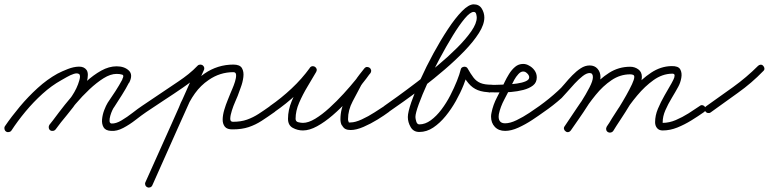

<svg xmlns="http://www.w3.org/2000/svg" viewBox="-38 -580 3547 886"><path d="M15 22Q11 28 3.5 29.5Q-4 31 -10 27Q-16 23 -17.5 15.5Q-19 8 -15 2Q15 -42 53.5 -88Q92 -134 136 -174Q180 -214 227 -240Q248 -251 275 -261.5Q302 -272 326 -272.5Q350 -273 361.5 -257Q373 -241 362 -199Q351 -161 326 -123Q301 -85 271.5 -50Q242 -15 218 18Q218 18 218 18Q218 18 218 18Q214 23 206.5 24Q199 25 193 21Q188 17 187 9.5Q186 2 190 -4Q213 -34 241.5 -67.5Q270 -101 294 -137Q318 -173 328 -209Q335 -233 326.5 -238.5Q318 -244 302.5 -239Q287 -234 270.5 -224.5Q254 -215 245 -210Q200 -185 158 -147Q116 -109 79.5 -65Q43 -21 15 22Q15 22 15 22Q15 22 15 22ZM218 17Q214 23 206.5 24Q199 25 194 21Q188 17 187 9.5Q186 2 190 -3Q208 -27 234 -61.5Q260 -96 291.5 -133Q323 -170 358 -202Q393 -234 429 -254Q465 -274 500 -274Q536 -274 556.5 -254.5Q577 -235 558 -198Q558 -198 557 -198Q557 -198 557 -198Q542 -169 524.5 -141.5Q507 -114 489 -86Q486 -83 480.5 -71.5Q475 -60 471 -46Q467 -32 467.5 -21.5Q468 -11 477 -10Q497 -9 523 -24.5Q549 -40 574 -59.5Q599 -79 617 -91Q623 -95 630 -94Q637 -93 641 -87Q645 -81 644 -74Q643 -67 637 -63Q615 -48 587.5 -26.5Q560 -5 530.5 10.5Q501 26 475 24Q449 23 440 7.5Q431 -8 433 -29.5Q435 -51 443 -72Q451 -93 459 -106Q477 -132 494.5 -159Q512 -186 527 -214Q527 -214 527 -214Q526 -214 526 -214Q536 -232 526 -235.5Q516 -239 500 -239Q472 -239 440 -219Q408 -199 374.5 -167.5Q341 -136 311 -100.5Q281 -65 256.5 -33.5Q232 -2 218 17Q218 17 218 17Q218 17 218 17Z M613 -67Q608 -73 609.5 -80Q611 -87 617 -91Q659 -120 701 -147.5Q743 -175 785 -204Q809 -220 831.5 -238Q854 -256 874 -277Q874 -277 874 -277Q874 -277 874 -277Q879 -282 886.5 -282Q894 -282 899 -277Q904 -272 904.5 -265Q905 -258 900 -252Q878 -230 854 -211Q830 -192 805 -175Q763 -146 720.5 -118.5Q678 -91 637 -63Q631 -58 624 -59.5Q617 -61 613 -67ZM871 -272Q874 -278 881 -280.5Q888 -283 894 -280Q901 -277 903.5 -270.5Q906 -264 903 -257Q843 -124 783.5 9Q724 142 665 275Q662 282 655 284.5Q648 287 642 284Q635 281 632.5 274Q630 267 633 261Q693 128 752.5 -5.5Q812 -139 871 -272Q871 -272 871 -272Q871 -272 871 -272ZM819 -71Q817 -64 810 -61Q803 -58 797 -61Q790 -63 787 -70Q784 -77 787 -83Q804 -129 834 -170.5Q864 -212 905 -240Q966 -282 1039 -282Q1069 -282 1078.5 -265.5Q1088 -249 1085 -224.5Q1082 -200 1073 -176.5Q1064 -153 1059 -138Q1056 -130 1047.5 -111Q1039 -92 1032 -70Q1025 -48 1024.5 -33Q1024 -18 1037 -18Q1074 -18 1102 -28Q1130 -38 1155.5 -54.5Q1181 -71 1209 -91Q1209 -91 1209 -91Q1209 -91 1209 -91Q1215 -95 1222 -94Q1229 -93 1233 -87Q1237 -81 1236 -74Q1235 -67 1229 -63Q1198 -41 1169.5 -22.5Q1141 -4 1109.5 6.5Q1078 17 1037 17Q1010 18 999.5 4.5Q989 -9 989.5 -29.5Q990 -50 997 -73.5Q1004 -97 1012.5 -117.5Q1021 -138 1026 -151Q1028 -156 1034.5 -171Q1041 -186 1046.5 -203.5Q1052 -221 1051.5 -234Q1051 -247 1039 -247Q977 -247 925 -211Q888 -186 861.5 -149Q835 -112 819 -71Q819 -71 819 -71Q819 -71 819 -71Z M1228 -63Q1222 -58 1215 -59.5Q1208 -61 1204 -67Q1199 -73 1200.5 -80Q1202 -87 1208 -91Q1260 -127 1307.5 -171.5Q1355 -216 1392 -267Q1397 -274 1403.5 -274.5Q1410 -275 1415 -272Q1421 -268 1423 -262Q1425 -256 1421 -248Q1403 -217 1381 -180.5Q1359 -144 1342.5 -106Q1326 -68 1326 -32Q1326 -19 1338.5 -16Q1351 -13 1360 -13Q1385 -13 1416.5 -32Q1448 -51 1482 -82Q1516 -113 1547.5 -147.5Q1579 -182 1604 -213Q1629 -244 1643 -263Q1648 -270 1655 -270Q1662 -270 1667 -266Q1672 -262 1674 -255.5Q1676 -249 1671 -242Q1660 -229 1649 -216Q1638 -203 1630 -188Q1630 -188 1630 -189Q1630 -189 1630 -189Q1611 -153 1589.5 -112.5Q1568 -72 1568 -30Q1568 -22 1571 -18Q1571 -18 1570 -18Q1570 -18 1570 -18Q1573 -14 1572.5 -14.5Q1572 -15 1580 -15Q1601 -15 1631.5 -29Q1662 -43 1690.5 -61.5Q1719 -80 1736 -91Q1736 -91 1736 -91Q1736 -91 1736 -91Q1742 -95 1749 -94Q1756 -93 1760 -87Q1764 -81 1763 -74Q1762 -67 1756 -63Q1736 -48 1704.5 -28.5Q1673 -9 1639.5 5.5Q1606 20 1580 20Q1566 20 1556.5 15.5Q1547 11 1540 -2Q1540 -2 1540 -2Q1539 -2 1539 -2Q1533 -14 1533 -30Q1533 -77 1555.5 -121Q1578 -165 1600 -205Q1600 -205 1600 -205Q1600 -206 1600 -206Q1609 -221 1620.5 -235.5Q1632 -250 1643 -264Q1649 -271 1655.5 -271Q1662 -271 1668 -267Q1673 -263 1674.5 -256.5Q1676 -250 1671 -243Q1655 -220 1628 -186.5Q1601 -153 1567.5 -116.5Q1534 -80 1497.5 -48.5Q1461 -17 1425.5 2.5Q1390 22 1360 22Q1335 22 1313 10Q1291 -2 1291 -32Q1291 -72 1308 -113Q1325 -154 1348 -192.5Q1371 -231 1391 -266Q1395 -273 1402 -273.5Q1409 -274 1414 -270Q1420 -267 1422.5 -260.5Q1425 -254 1420 -247Q1382 -193 1332 -146.5Q1282 -100 1228 -63Q1228 -63 1228 -63Q1228 -63 1228 -63Z M1731 -67Q1726 -73 1727.5 -80Q1729 -87 1735 -91Q1758 -107 1797.5 -135.5Q1837 -164 1885.5 -201Q1934 -238 1982.5 -278.5Q2031 -319 2071.5 -359.5Q2112 -400 2137 -436Q2162 -472 2162 -499Q2162 -505 2159.5 -515Q2157 -525 2148 -525Q2132 -525 2106.5 -494.5Q2081 -464 2051 -415Q2021 -366 1990.5 -309Q1960 -252 1935 -197Q1910 -142 1894.5 -99.5Q1879 -57 1879 -40Q1879 -32 1883 -19Q1887 -6 1897 -6Q1924 -6 1950 -25Q1976 -44 1999 -74.5Q2022 -105 2040 -140Q2058 -175 2070.5 -206.5Q2083 -238 2088 -259Q2090 -270 2103 -272Q2115 -273 2120 -264Q2134 -239 2147 -222Q2160 -205 2179 -197Q2198 -189 2231 -189Q2238 -189 2243.5 -183.5Q2249 -178 2249 -171Q2249 -164 2243.5 -159Q2238 -154 2231 -154Q2192 -154 2167 -164Q2142 -174 2124.5 -195Q2107 -216 2090 -246Q2087 -251 2092 -254.5Q2097 -258 2104 -259Q2111 -260 2117 -258Q2123 -256 2122 -251Q2116 -225 2101.5 -188.5Q2087 -152 2066 -114.5Q2045 -77 2018.5 -44.5Q1992 -12 1961.5 8.5Q1931 29 1897 29Q1870 29 1857 6.5Q1844 -16 1844 -40Q1844 -62 1860 -108.5Q1876 -155 1902.5 -214Q1929 -273 1962 -333.5Q1995 -394 2029 -445.5Q2063 -497 2094 -528.5Q2125 -560 2148 -560Q2173 -560 2185 -540.5Q2197 -521 2197 -499Q2197 -467 2172 -427.5Q2147 -388 2105.5 -345Q2064 -302 2014.5 -259.5Q1965 -217 1915.5 -179Q1866 -141 1823.5 -111Q1781 -81 1755 -63Q1749 -58 1742 -59.5Q1735 -61 1731 -67Z M2222 -154V-153Q2215 -153 2210 -158.5Q2205 -164 2205 -171Q2205 -178 2210 -183Q2215 -188 2222 -188Q2229 -188 2250 -188.5Q2271 -189 2297 -190Q2323 -191 2347.5 -194.5Q2372 -198 2388 -205Q2404 -212 2404 -223Q2404 -231 2398.5 -237.5Q2393 -244 2386 -248Q2381 -250 2376 -250Q2365 -250 2354 -238Q2343 -226 2335 -211.5Q2327 -197 2323 -188Q2308 -156 2289.5 -121.5Q2271 -87 2264 -53Q2264 -53 2264 -53Q2264 -53 2264 -53Q2263 -47 2263 -42Q2263 -11 2293 -11Q2316 -11 2346 -25.5Q2376 -40 2404.5 -59Q2433 -78 2451 -91Q2457 -95 2464 -94Q2471 -93 2475 -87Q2479 -81 2478 -74Q2477 -67 2471 -63Q2449 -47 2418 -26.5Q2387 -6 2354 9Q2321 24 2293 24Q2263 24 2245.5 5.5Q2228 -13 2228 -42Q2228 -50 2230 -59Q2230 -59 2230 -59Q2230 -59 2230 -59Q2237 -96 2256 -132Q2275 -168 2291 -202Q2299 -219 2311 -238.5Q2323 -258 2339 -271.5Q2355 -285 2376 -285Q2390 -285 2402 -278Q2418 -270 2428.5 -255.5Q2439 -241 2439 -223Q2439 -199 2421.5 -185.5Q2404 -172 2377 -165Q2350 -158 2320 -155.5Q2290 -153 2263.5 -153.5Q2237 -154 2222 -154Q2222 -154 2222 -154Q2222 -154 2222 -154Z M2447 -67Q2442 -73 2443.5 -80Q2445 -87 2451 -91Q2497 -124 2537 -161Q2551 -173 2567.5 -193Q2584 -213 2603 -232.5Q2622 -252 2642 -265Q2662 -278 2683 -278Q2706 -278 2719.5 -262.5Q2733 -247 2733 -224Q2733 -202 2717 -168.5Q2701 -135 2677.5 -98Q2654 -61 2631.5 -29Q2609 3 2596 22Q2596 22 2596 22Q2596 22 2596 22Q2592 28 2585 29.5Q2578 31 2572 26Q2566 22 2564.5 15Q2563 8 2568 2Q2578 -13 2599.5 -43.5Q2621 -74 2643.5 -109.5Q2666 -145 2682 -176Q2698 -207 2698 -224Q2698 -243 2683 -243Q2669 -243 2651 -229Q2633 -215 2614 -194.5Q2595 -174 2579 -155.5Q2563 -137 2554 -128Q2515 -93 2471 -63Q2465 -58 2458 -59.5Q2451 -61 2447 -67ZM2596 22Q2592 28 2585 29.5Q2578 31 2572 26Q2566 22 2564.5 15Q2563 8 2568 2Q2594 -36 2625 -83Q2656 -130 2692.5 -173Q2729 -216 2773 -244Q2817 -272 2870 -272Q2891 -272 2907.5 -260Q2924 -248 2924 -225Q2924 -205 2908.5 -171Q2893 -137 2870.5 -99.5Q2848 -62 2826 -29Q2804 4 2792 24Q2788 30 2781 31.5Q2774 33 2767 29Q2761 25 2759.5 18Q2758 11 2762 4Q2770 -7 2785 -30.5Q2800 -54 2818 -83Q2836 -112 2852 -140.5Q2868 -169 2878.5 -191.5Q2889 -214 2889 -225Q2889 -233 2882.5 -235Q2876 -237 2870 -237Q2824 -237 2784 -210Q2744 -183 2710.5 -141.5Q2677 -100 2648.5 -56Q2620 -12 2596 22Q2596 22 2596 22Q2596 22 2596 22ZM2768 30Q2761 26 2759.5 19Q2758 12 2762 6Q2784 -32 2815 -79Q2846 -126 2884 -170.5Q2922 -215 2966.5 -244.5Q3011 -274 3060 -275Q3092 -276 3101 -260Q3110 -244 3106 -221Q3102 -198 3092 -180Q3079 -156 3062 -128Q3045 -100 3032.5 -71.5Q3020 -43 3020 -16Q3020 -13 3020 -13Q3050 -13 3080.5 -26Q3111 -39 3139.5 -57Q3168 -75 3191 -91Q3197 -96 3204 -94.5Q3211 -93 3215 -87Q3220 -81 3218.5 -74Q3217 -67 3211 -63Q3184 -44 3152.5 -24.5Q3121 -5 3087.5 8.5Q3054 22 3020 22Q3003 22 2994 11Q2985 0 2985 -16Q2985 -47 2998 -78Q3011 -109 3028.5 -139.5Q3046 -170 3061 -196Q3064 -202 3069.5 -212.5Q3075 -223 3075 -232Q3075 -241 3062 -240Q3018 -239 2978 -210.5Q2938 -182 2902.5 -139.5Q2867 -97 2839 -53Q2811 -9 2792 24Q2788 30 2781 31.5Q2774 33 2768 30Z M3217 -66Q3213 -71 3214 -78.5Q3215 -86 3221 -90Q3282 -133 3344.5 -178Q3407 -223 3460 -276Q3465 -281 3472 -281.5Q3479 -282 3484 -276Q3489 -271 3489.5 -264Q3490 -257 3484 -252Q3431 -197 3367 -151.5Q3303 -106 3241 -61Q3235 -57 3228 -58.5Q3221 -60 3217 -66Z"/></svg>

Font: FRB American Cursive
Style: Italic
Weight: 400
Italic angle: -25°
Version: Version 2.0;Modular Font Editor K font №1